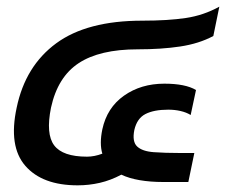

<svg xmlns="http://www.w3.org/2000/svg" viewBox="-20 -546 678 576"><path d="M213 10Q107 10 56 -48.5Q5 -107 30 -223Q56 -348 148.5 -416Q241 -484 407 -484Q484 -484 537.5 -492Q591 -500 638 -526L620 -438Q577 -415 520.5 -406.5Q464 -398 393 -398Q279 -398 216 -356.5Q153 -315 133 -223Q117 -144 142.5 -110Q168 -76 241 -76Q263 -76 287 -85Q278 -115 287 -158Q301 -223 352 -259Q403 -295 473 -295Q536 -295 568 -276L552 -201Q539 -209 521.5 -213Q504 -217 485 -217Q442 -217 416.5 -204Q391 -191 383 -156Q376 -121 391.5 -106.5Q407 -92 441 -89.5Q475 -87 520 -87H563L545 0H469Q431 0 399 -5.5Q367 -11 344 -22Q312 -5 279.5 2.5Q247 10 213 10Z"/></svg>

Font: Kanit
Style: Italic
Weight: 400
Italic angle: -12°
Designer: Katatrad Team
Foundry: CadsonDemak
Version: Version 2.000; ttfautohint (v1.8.3)